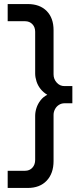

<svg xmlns="http://www.w3.org/2000/svg" viewBox="-20 -750 408 950"><path d="M18 180V95H104Q126 95 140 80Q154 65 154 41V-177Q154 -196 160.5 -216Q167 -236 180.5 -253.5Q194 -271 214 -281Q194 -293 180.5 -310Q167 -327 160.5 -347.5Q154 -368 154 -386V-593Q154 -616 140 -630.5Q126 -645 104 -645H18V-730H117Q177 -730 211 -695.5Q245 -661 245 -601V-382Q245 -359 260.5 -341.5Q276 -324 299 -324H338V-239H299Q284 -239 271.5 -231Q259 -223 252 -209.5Q245 -196 245 -182V47Q245 108 211 144Q177 180 117 180Z"/></svg>

Font: MuseoModerno SemiBold
Style: Regular
Weight: 400
Version: Version 1.001